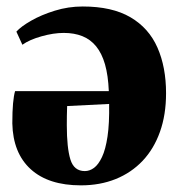

<svg xmlns="http://www.w3.org/2000/svg" viewBox="-20 -558 550 592"><path d="M229.5 13.5Q129.5 13.5 74.8 -36.2Q20 -86 18 -177.5Q18 -214.5 20.2 -239Q22.5 -263.5 26.5 -277H315.5Q313.5 -325.5 303.8 -359.5Q294 -393.5 276.5 -415Q259 -436.5 234 -446.5Q209 -456.5 176.5 -456.5Q145 -456.5 107.8 -446Q70.5 -435.5 49 -420L30.5 -460.5Q45 -476.5 76 -494.2Q107 -512 148.8 -525Q190.5 -538 235 -538Q325.5 -538 382.2 -504.8Q439 -471.5 465.5 -411.2Q492 -351 492 -270.5Q492 -204 473.2 -151.5Q454.5 -99 419.8 -62.2Q385 -25.5 336.8 -6Q288.5 13.5 229.5 13.5ZM241.5 -30.5Q256.5 -30.5 270 -40.5Q283.5 -50.5 294.5 -73.8Q305.5 -97 311.5 -137Q317.5 -177 316.5 -237.5L187 -231Q186.5 -216 186.2 -201Q186 -186 186 -171.5Q186 -102.5 197 -66.5Q208 -30.5 241.5 -30.5Z"/></svg>

Font: Merriweather 96pt Black
Style: Regular
Weight: 900
Version: Version 2.100